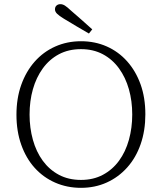

<svg xmlns="http://www.w3.org/2000/svg" viewBox="-20 -887 777 922"><path d="M369 15Q302 15 245 -10Q188 -35 146.5 -81Q105 -127 82 -192Q59 -257 59 -336Q59 -415 82 -479.5Q105 -544 146.5 -591Q188 -638 245 -663.5Q302 -689 369 -689Q436 -689 492.5 -664Q549 -639 590.5 -592.5Q632 -546 655 -482Q678 -418 678 -338Q678 -260 655.5 -195Q633 -130 591 -83Q549 -36 492.5 -10.5Q436 15 369 15ZM369 -23Q428 -23 474 -47.5Q520 -72 551.5 -115Q583 -158 599 -215.5Q615 -273 615 -337Q615 -402 599 -458.5Q583 -515 551.5 -558.5Q520 -602 474 -626.5Q428 -651 369 -651Q309 -651 263 -626.5Q217 -602 185.5 -558.5Q154 -515 138 -458.5Q122 -402 122 -337Q122 -273 138 -215.5Q154 -158 185.5 -115Q217 -72 263 -47.5Q309 -23 369 -23ZM423 -746 407 -726Q377 -743 347 -761Q317 -779 287 -797Q264 -811 254 -821Q244 -831 244 -842Q244 -854 251.5 -860.5Q259 -867 270 -867Q281 -867 292 -860Q303 -853 321 -836Q346 -815 371.5 -792Q397 -769 423 -746Z"/></svg>

Font: Source Serif 4 Light
Style: Regular
Weight: 300
Designer: Frank Grießhammer
Foundry: Adobe Systems Incorporated
Version: Version 4.004;hotconv 1.0.116;makeotfexe 2.5.65601